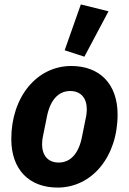

<svg xmlns="http://www.w3.org/2000/svg" viewBox="-20 -835 582 867"><path d="M470 -784 345 -815 272 -608 361 -579ZM240 12C396 12 511 -128 511 -318C511 -456 430 -537 302 -537C146 -537 31 -397 31 -207C31 -69 112 12 240 12ZM245 -101C196 -101 170 -134 170 -184C170 -197 172 -209 173 -215L192 -309C207 -384 244 -424 297 -424C346 -424 372 -391 372 -341C372 -328 370 -316 369 -310L350 -216C335 -141 298 -101 245 -101Z"/></svg>

Font: LVC Sans
Style: Bold Italic
Weight: 700
Italic angle: -11.31°
Designer: Mike Abbink, Paul van der Laan, Pieter van Rosmalen
Foundry: Bold Monday
Version: Version 3.0